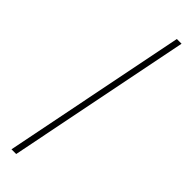

<svg xmlns="http://www.w3.org/2000/svg" viewBox="-317 -735 922 922"><g transform="rotate(45 144.0 -274.0)"><path d="M38 194 225 -742H257L70 194Z"/></g></svg>

Font: Montserrat ExtraLight
Style: Italic
Weight: 200
Italic angle: -11.3°
Designer: Julieta Ulanovsky
Foundry: Julieta Ulanovsky
Version: Version 9.000; ttfautohint (v1.8.4.7-5d5b)